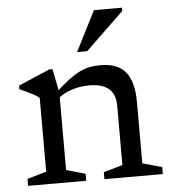

<svg xmlns="http://www.w3.org/2000/svg" viewBox="-51 -736 699 783"><g transform="rotate(-5 299.0 -345.0)"><path d="M192.5 -368V-51L270.5 -28.5V0H32.5V-28.5L111 -51V-353Q103 -360.5 84.2 -370.8Q65.5 -381 31.5 -395.5V-410.5L160 -465.5H173ZM345 -28.5 423 -51V-295Q423 -325 411.5 -345.2Q400 -365.5 376.2 -376Q352.5 -386.5 316 -386.5Q278 -386.5 242.8 -374.5Q207.5 -362.5 188.5 -345L173 -362Q206 -393 231.8 -413Q257.5 -433 279.2 -444.2Q301 -455.5 322.8 -460Q344.5 -464.5 370 -464.5Q439 -464.5 471.8 -425Q504.5 -385.5 504.5 -302.5V-51L584 -28.5V0H345ZM279 -526 362.5 -690.5H477V-677L320.5 -526Z"/></g></svg>

Font: Newsreader
Style: Regular
Weight: 400
Designer: Hugues Gentile
Foundry: Production Type
Version: Version 1.003